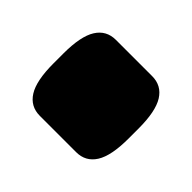

<svg xmlns="http://www.w3.org/2000/svg" viewBox="-61 -231 300 300"><g transform="rotate(-45 89.0 -81.0)"><path d="M78 2Q40 2 22.5 -9Q5 -20 5 -41V-121Q5 -142 22.5 -153Q40 -164 78 -164H100Q138 -164 155.5 -153Q173 -142 173 -121V-41Q173 -20 155.5 -9Q138 2 100 2Z"/></g></svg>

Font: Asap Condensed Black
Style: Regular
Weight: 900
Width: 3
Designer: Pablo Cosgaya
Foundry: Omnibus-Type
Version: Version 3.001; ttfautohint (v1.8.4.7-5d5b)